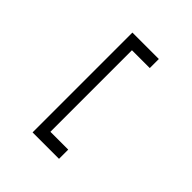

<svg xmlns="http://www.w3.org/2000/svg" viewBox="-187 -780 914 914"><g transform="rotate(45 270.0 -323.0)"><path d="M179 -659H357V-598H237V-49H357V13H179Z"/></g></svg>

Font: 3270 Nerd Font
Style: Regular
Weight: 400
Monospace: yes
Version: Version 3.0.1;Nerd Fonts 3.3.0